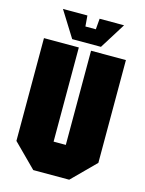

<svg xmlns="http://www.w3.org/2000/svg" viewBox="-129 -955 779 1032"><g transform="rotate(15 260.0 -439.0)"><path d="M32 -128V-700H226V-176H294V-700H488V-128L360 0H160ZM294 -878H430L340 -734H180L90 -878H226L231 -818H289Z"/></g></svg>

Font: Tektur Condensed ExtraBold
Style: Regular
Weight: 800
Width: 3
Designer: Adam Jagosz
Foundry: Adam Jagosz
Version: Version 1.005;gftools[0.9.30]